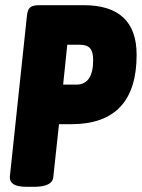

<svg xmlns="http://www.w3.org/2000/svg" viewBox="-20 -720 548 742"><path d="M85 2Q48 2 32.5 -8Q17 -18 18 -37L84 -658Q86 -681 95.5 -690.5Q105 -700 132 -700H303Q508 -700 508 -508Q508 -240 255 -240H208L186 -36Q183 2 111 2ZM224 -393H275Q340 -393 340 -488Q340 -520 328 -533.5Q316 -547 290 -547H240Z"/></svg>

Font: Asap Condensed Condensed ExtraBold
Style: Italic
Weight: 800
Width: 3
Italic angle: -6°
Designer: Pablo Cosgaya
Foundry: Omnibus-Type
Version: Version 3.001; ttfautohint (v1.8.4.7-5d5b)